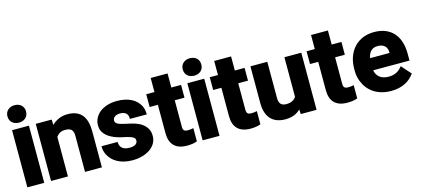

<svg xmlns="http://www.w3.org/2000/svg" viewBox="-59 -1221 3761 1714"><g transform="rotate(-15 1821.5 -364.0)"><path d="M22 -658C22 -607 59 -577 108 -577C158 -577 194 -608 194 -658C194 -708 158 -738 108 -738C59 -738 22 -706 22 -658ZM30 0H186V-528H30Z M249 0H405V-365C421 -389 446 -408 487 -408C542 -408 563 -387 563 -332V0H719V-334C719 -456 672 -538 545 -538C482 -538 433 -513 399 -478L396 -528H249Z M764 -176C764 -154 770 -130 780 -108C814 -35 894 10 1000 10C1069 10 1126 -8 1167 -37C1201 -62 1230 -100 1230 -154C1230 -180 1225 -203 1214 -222C1191 -261 1152 -286 1105 -301C1068 -313 1014 -321 979 -332C954 -340 932 -350 932 -374C932 -405 959 -423 999 -423C1046 -423 1072 -401 1072 -360V-353H1228V-360C1228 -386 1222 -410 1212 -432C1177 -501 1102 -538 1000 -538C933 -538 878 -519 840 -489C809 -463 782 -424 782 -372C782 -349 786 -329 796 -311C829 -253 901 -226 976 -210C998 -206 1015 -202 1028 -197C1057 -187 1078 -180 1078 -152C1078 -120 1047 -105 1003 -105C950 -105 916 -128 913 -176V-183H764Z M1270 -410H1346V-148C1346 -45 1399 10 1505 10C1541 10 1573 5 1598 -5V-127C1583 -124 1570 -121 1549 -121C1513 -121 1502 -132 1502 -166V-410H1592V-528H1502V-658H1346V-528H1270Z M1642 -658C1642 -607 1679 -577 1728 -577C1778 -577 1814 -608 1814 -658C1814 -708 1778 -738 1728 -738C1679 -738 1642 -706 1642 -658ZM1650 0H1806V-528H1650Z M1857 -410H1933V-148C1933 -45 1986 10 2092 10C2128 10 2160 5 2185 -5V-127C2170 -124 2157 -121 2136 -121C2100 -121 2089 -132 2089 -166V-410H2179V-528H2089V-658H1933V-528H1857Z M2233 -189C2233 -67 2289 10 2415 10C2476 10 2521 -10 2554 -43L2557 0H2703V-528H2547V-162C2530 -136 2503 -119 2456 -119C2409 -119 2389 -144 2389 -191V-528H2233Z M2752 -410H2828V-148C2828 -45 2881 10 2987 10C3023 10 3055 5 3080 -5V-127C3065 -124 3052 -121 3031 -121C2995 -121 2984 -132 2984 -166V-410H3074V-528H2984V-658H2828V-528H2752Z M3122 -246C3122 -211 3129 -179 3141 -148C3177 -56 3262 10 3392 10C3492 10 3562 -30 3604 -88L3608 -93L3529 -182L3523 -175C3497 -141 3459 -119 3402 -119C3333 -119 3292 -154 3282 -210H3618V-276C3618 -431 3538 -538 3377 -538C3338 -538 3302 -531 3271 -518C3180 -479 3122 -389 3122 -265ZM3284 -322C3292 -371 3318 -409 3376 -409C3433 -409 3464 -379 3464 -326V-322Z"/></g></svg>

Font: Asimov Pro
Style: Blk
Weight: 900
Designer: Google
Version: Version 2.000980; 2014